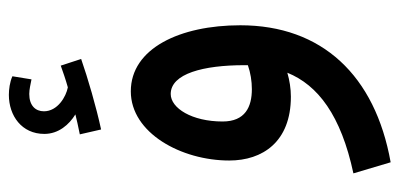

<svg xmlns="http://www.w3.org/2000/svg" viewBox="-254 -417 901 433"><g transform="rotate(-90 196.5 -200.5)"><path d="M121 -423C172 -434 237 -453 280 -468L265 -514C251 -509 234 -503 216 -498C195 -502 162 -521 162 -552C162 -571 175 -585 201 -585C212 -585 223 -582 234 -580L241 -623C228 -629 211 -631 199 -631C152 -631 111 -602 111 -551C111 -519 132 -495 155 -481C143 -478 130 -475 110 -471ZM47 230C243 195 356 75 356 -109C356 -245 304 -356 207 -356C113 -356 51 -242 51 -134C51 -59 93 5 195 5C213 5 232 2 249 -3C221 66 153 118 22 146ZM139 -149C139 -218 169 -266 201 -266C247 -266 266 -192 266 -100C266 -97 266 -94 266 -92C249 -86 230 -83 212 -83C172 -83 139 -98 139 -149Z"/></g></svg>

Font: Noto Sans Arabic ExtCond Med
Style: Regular
Weight: 500
Width: 2
Designer: Monotype Design Team, Nadine Chahine, Nizar Qandah and Khaled Hosny
Foundry: Monotype Imaging Inc.
Version: Version 2.012